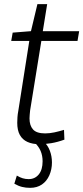

<svg xmlns="http://www.w3.org/2000/svg" viewBox="-20 -684 401 924"><path d="M288 -59 290 -12Q257 0 227 5Q197 10 171 10Q136 10 112 -1Q88 -12 75.5 -34.5Q63 -57 63 -93Q63 -104 64 -119.5Q65 -135 68 -150L121 -487H34L41 -527L129 -534L160 -664H207L186 -534H361L353 -487H179L125 -153Q124 -142 123 -132.5Q122 -123 122 -114Q122 -80 139 -61Q156 -42 197 -42Q219 -42 242 -47Q265 -52 288 -59ZM49 200 61 161Q76 170 89.5 174Q103 178 118 178Q148 178 166.5 155.5Q185 133 185 92Q185 65 175.5 42.5Q166 20 143 -2H191Q210 15 220 41.5Q230 68 230 98Q230 131 217.5 159.5Q205 188 181.5 204Q158 220 125 220Q104 220 86 215.5Q68 211 49 200Z"/></svg>

Font: Georama Light
Style: Italic
Weight: 300
Italic angle: -9°
Designer: Jean-Baptiste Levee
Foundry: Production Type
Version: Version 1.001